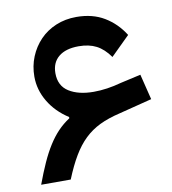

<svg xmlns="http://www.w3.org/2000/svg" viewBox="-73 -684 672 748"><g transform="rotate(-10 263.0 -310.0)"><path d="M30 0Q47 -46 63.5 -82.5Q80 -119 98 -147.5Q116 -176 136.5 -197.5Q157 -219 183 -236V-241Q133 -273 105 -320Q77 -367 77 -419Q77 -461 92 -497.5Q107 -534 133.5 -561.5Q160 -589 197 -604.5Q234 -620 278 -620Q342 -620 388.5 -592Q435 -564 465 -516L390 -442Q366 -476 337 -491Q308 -506 267 -506Q216 -506 188 -483Q160 -460 160 -418Q160 -368 197.5 -344.5Q235 -321 295 -321Q321 -321 348.5 -325Q376 -329 405 -337L485 -355L510 -254L380 -221Q333 -210 299 -193.5Q265 -177 238.5 -151.5Q212 -126 190 -89Q168 -52 147 0Z"/></g></svg>

Font: IBM Plex Sans Arabic Medm
Style: Regular
Weight: 500
Designer: Mike Abbink, Paul van der Laan, Pieter van Rosmalen, Wael Morcos, Khajak Apelian
Foundry: Bold Monday
Version: Version 1.005